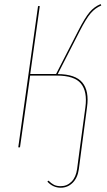

<svg xmlns="http://www.w3.org/2000/svg" viewBox="-20 -710 516 924"><path d="M467.3 -683.6Q438 -671.4 416.3 -646Q394.5 -620.6 363.3 -559.6L257.8 -353.5Q343.3 -353 376.5 -312.5Q409.7 -272 398.9 -194.8L373 0L359.4 104Q353.5 146 329.6 169.7Q305.7 193.4 272.5 193.4Q234.9 193.4 208 164.1L213.4 159.2Q226.1 172.4 239.3 179.2Q252.4 186 272.5 186Q302.7 186 324.2 164.3Q345.7 142.6 351.1 103L364.7 0L391.1 -194.8Q400.9 -270 369.4 -308.1Q337.9 -346.2 253.9 -346.2H125L76.2 -1H67.9L163.1 -680.7H171.4L125.5 -354H250L357.4 -563.5Q389.2 -625.5 411.4 -651.6Q433.6 -677.7 464.4 -690.4Z"/></svg>

Font: Fira Sans Compressed Eight
Style: Italic
Weight: 100
Width: 3
Italic angle: -8°
Designer: Carrois Corporate & Edenspiekermann AG
Foundry: Carrois Corporate GbR & Edenspiekermann AG
Version: Version 4.203;PS 004.203;hotconv 1.0.88;makeotf.lib2.5.64775